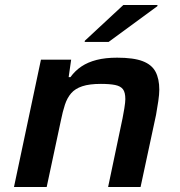

<svg xmlns="http://www.w3.org/2000/svg" viewBox="-20 -749 721 769"><path d="M36 0 144 -510H265L255 -440H262Q281 -466 306.5 -483Q332 -500 367 -509Q402 -518 449 -518Q515 -518 551.5 -504Q588 -490 603 -461.5Q618 -433 618 -390Q618 -371 614 -344Q610 -317 605 -289L543 0H413L471 -276Q474 -290 478 -315Q482 -340 482 -352Q482 -379 472.5 -391.5Q463 -404 441.5 -408.5Q420 -413 384 -413Q338 -413 309.5 -403.5Q281 -394 265 -375.5Q249 -357 240 -329.5Q231 -302 224 -267L167 0ZM319 -581 320 -586 474 -729H611L610 -724L415 -581Z"/></svg>

Font: Saira Expanded SemiBold
Style: Italic
Weight: 600
Width: 7
Italic angle: -12°
Designer: Hector Gatti with collaboration of the Omnibus-Type team
Foundry: Omnibus-Type
Version: Version 1.101